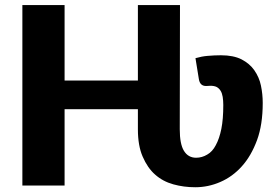

<svg xmlns="http://www.w3.org/2000/svg" viewBox="-20 -749 1101 775"><path d="M782.7 -429.7 769 -514.2Q794.4 -521.5 817.4 -523.4Q845.7 -525.9 871.6 -525.9Q922.4 -525.9 955.1 -509.3Q987.8 -492.2 1006.3 -465.8Q1026.4 -437 1033.2 -403.8Q1040.5 -369.1 1040.5 -333.5Q1040.5 -246.1 1017.6 -183.6Q993.7 -119.1 956.1 -77.6Q918.5 -35.6 868.7 -14.2Q820.3 6.8 768.1 6.8Q721.7 6.8 679.7 -4.9Q637.2 -16.6 606 -44.4Q575.7 -70.8 555.7 -117.2Q536.6 -161.1 536.6 -227.1V-308.1H240.7V0H70.3V-728.5H240.7V-423.8H536.6V-728.5H706.5L705.6 -227.1Q705.6 -168 722.2 -140.6Q739.3 -112.3 771.5 -112.3Q795.4 -112.3 816.4 -125Q837.4 -136.7 851.1 -163.1Q865.7 -189.9 873.5 -229Q881.3 -267.6 881.3 -325.2Q881.3 -342.3 878.9 -357.9Q876.5 -372.6 870.6 -382.3Q864.3 -392.6 854.5 -397.9Q844.7 -402.8 828.6 -402.8Q823.2 -402.8 821.3 -402.3Q819.3 -401.9 811.5 -401.9Q787.1 -401.9 782.7 -429.7Z"/></svg>

Font: Lato-ExtraBold
Style: Regular
Weight: 500
Designer: Lukasz Dziedzic with Adam Twardoch and Botio Nikoltchev
Foundry: tyPoland Lukasz Dziedzic
Version: ""